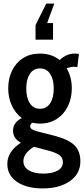

<svg xmlns="http://www.w3.org/2000/svg" viewBox="-20 -805 470 1075"><path d="M430 98Q430 168 371.5 209Q313 250 219 250Q130 250 75.5 213.5Q21 177 21 113Q21 43 97 -6Q53 -29 53 -74Q53 -119 102 -144Q66 -171 46 -214.5Q26 -258 26 -310Q26 -365 47.5 -409.5Q69 -454 109 -479.5Q149 -505 204 -505Q269 -505 314 -469Q353 -505 397 -505Q410 -505 422 -503L413 -429Q403 -431 393 -431Q375 -431 353 -423Q382 -374 382 -310Q382 -256 360.5 -211Q339 -166 298.5 -139.5Q258 -113 204 -113Q184 -113 161 -118Q149 -109 149 -99Q149 -88 158.5 -81.5Q168 -75 190 -69L281 -46Q360 -26 395 6.5Q430 39 430 98ZM127 -310Q127 -258 147 -227Q167 -196 204 -196Q241 -196 261 -227Q281 -258 281 -310Q281 -360 261 -391Q241 -422 204 -422Q167 -422 147 -391Q127 -360 127 -310ZM332 104Q332 79 314.5 65Q297 51 254 39L170 17Q111 53 111 97Q111 131 141.5 149Q172 167 223 167Q272 167 302 150.5Q332 134 332 104ZM284 -785 244 -676H277V-583H179V-665L239 -785Z"/></svg>

Font: Cabin Condensed SemiBold
Style: Regular
Weight: 600
Width: 3
Designer: Pablo Impallari
Foundry: Pablo Impallari. http://www.impallari.com Igino Marini. http://www.ikern.com
Version: Version 2.001